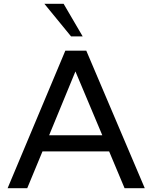

<svg xmlns="http://www.w3.org/2000/svg" viewBox="-20 -988 800 1008"><path d="M376 -613 517 -278H238ZM634 0H740L433 -722H323L20 0H123L203 -193H553ZM314 -968H213L353 -797H414Z"/></svg>

Font: Perun
Style: Regular
Weight: 400
Foundry: Copyright (c) Stefan Peev, Context Ltd, 2016
Version: Version 1.089